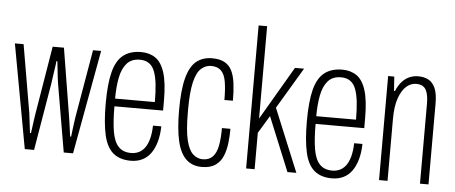

<svg xmlns="http://www.w3.org/2000/svg" viewBox="-50 -839 2294 967"><g transform="rotate(5 1097.5 -355.5)"><path d="M102 0 6 -526H50L109 -182Q110 -175 112 -157.5Q114 -140 116.5 -120Q119 -100 121 -83H126Q128 -97 130.5 -115.5Q133 -134 135.5 -152Q138 -170 140 -182L197 -526H254L310 -182Q312 -170 314.5 -152Q317 -134 319.5 -115.5Q322 -97 324 -83H329Q331 -100 333.5 -120Q336 -140 338.5 -157.5Q341 -175 342 -182L401 -526H442L346 0H299L240 -344Q238 -357 235.5 -377.5Q233 -398 231 -418.5Q229 -439 227 -455H222Q221 -439 217.5 -418.5Q214 -398 211.5 -377.5Q209 -357 207 -344L149 0Z M639 12Q583 12 549.5 -16Q516 -44 502 -105Q488 -166 488 -263Q488 -364 503.5 -424Q519 -484 554 -511Q589 -538 644 -538Q686 -538 716.5 -517Q747 -496 763 -445Q779 -394 779 -305V-254H533Q533 -177 541.5 -126.5Q550 -76 573 -51.5Q596 -27 637 -27Q657 -27 674.5 -35Q692 -43 705 -60Q718 -77 726 -105.5Q734 -134 735 -174H777Q776 -129 766 -94.5Q756 -60 738.5 -36Q721 -12 695.5 0Q670 12 639 12ZM533 -293H734Q734 -346 729.5 -384.5Q725 -423 715 -448.5Q705 -474 686.5 -486.5Q668 -499 641 -499Q598 -499 574.5 -472Q551 -445 542 -398.5Q533 -352 533 -293Z M998 12Q949 12 918 -17.5Q887 -47 873 -108Q859 -169 859 -263Q859 -366 875 -426Q891 -486 923 -512Q955 -538 1003 -538Q1041 -538 1065 -525Q1089 -512 1102 -486.5Q1115 -461 1120 -422.5Q1125 -384 1125 -334H1082Q1082 -391 1075.5 -427.5Q1069 -464 1051 -481.5Q1033 -499 1001 -499Q973 -499 950.5 -479Q928 -459 916 -409Q904 -359 904 -269V-253Q904 -165 916 -115.5Q928 -66 950 -46.5Q972 -27 999 -27Q1031 -27 1049.5 -46.5Q1068 -66 1075 -103Q1082 -140 1082 -192H1125Q1125 -158 1121 -122Q1117 -86 1105 -55.5Q1093 -25 1067 -6.5Q1041 12 998 12Z M1221 0V-723H1264V-256L1422 -526H1468L1344 -318L1475 0H1430L1318 -273L1264 -184V0Z M1656 12Q1600 12 1566.5 -16Q1533 -44 1519 -105Q1505 -166 1505 -263Q1505 -364 1520.5 -424Q1536 -484 1571 -511Q1606 -538 1661 -538Q1703 -538 1733.5 -517Q1764 -496 1780 -445Q1796 -394 1796 -305V-254H1550Q1550 -177 1558.5 -126.5Q1567 -76 1590 -51.5Q1613 -27 1654 -27Q1674 -27 1691.5 -35Q1709 -43 1722 -60Q1735 -77 1743 -105.5Q1751 -134 1752 -174H1794Q1793 -129 1783 -94.5Q1773 -60 1755.5 -36Q1738 -12 1712.5 0Q1687 12 1656 12ZM1550 -293H1751Q1751 -346 1746.5 -384.5Q1742 -423 1732 -448.5Q1722 -474 1703.5 -486.5Q1685 -499 1658 -499Q1615 -499 1591.5 -472Q1568 -445 1559 -398.5Q1550 -352 1550 -293Z M1893 0V-526H1924L1929 -454H1934Q1947 -485 1964.5 -503.5Q1982 -522 2002.5 -530Q2023 -538 2044 -538Q2074 -538 2096 -526.5Q2118 -515 2130.5 -487Q2143 -459 2143 -409V0H2100V-402Q2100 -423 2097.5 -440.5Q2095 -458 2088.5 -471.5Q2082 -485 2069.5 -492Q2057 -499 2037 -499Q2010 -499 1987.5 -479Q1965 -459 1950.5 -418Q1936 -377 1936 -314V0Z"/></g></svg>

Font: Archivo ExtraCondensed Thin
Style: Regular
Weight: 250
Width: 2
Designer: Hector Gatti
Foundry: Omnibus-Type
Version: Version 2.001